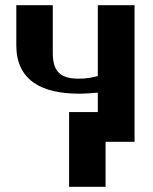

<svg xmlns="http://www.w3.org/2000/svg" viewBox="-20 -548 593 742"><path d="M43 -373C43 -239 139 -186 285 -186C310 -186 335 -188 358 -190V0H500V-528H358V-254C335 -248 313 -244 285 -244C217 -244 184 -268 184 -343V-528H43ZM247 -115V174H388V-115Z"/></svg>

Font: Aerodynamic
Style: Regular
Weight: 500
Designer: Google
Version: Version 2.000980; 2014